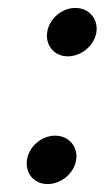

<svg xmlns="http://www.w3.org/2000/svg" viewBox="-20 -464 264 484"><path d="M48 -61C43 -27 66 0 100 0C134 0 167 -27 172 -61C177 -95 153 -122 119 -122C85 -122 53 -95 48 -61ZM99 -383C94 -349 117 -322 151 -322C185 -322 218 -349 223 -383C228 -417 204 -444 170 -444C136 -444 104 -417 99 -383Z"/></svg>

Font: Charger Pro
Style: ExtObl
Weight: 400
Designer: Jasper
Foundry: Cannot Into Space Fonts
Version: Version 1.09